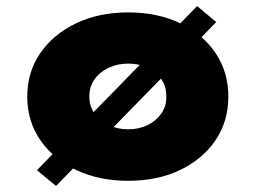

<svg xmlns="http://www.w3.org/2000/svg" viewBox="-20 -587 836 634"><path d="M165 27 102 -25 631 -567 694 -514ZM403 10Q306 10 231 -26Q156 -62 113 -124.5Q70 -187 70 -268Q70 -349 113 -411.5Q156 -474 231 -510Q306 -546 403 -546Q501 -546 575.5 -510Q650 -474 692 -411.5Q734 -349 734 -268Q734 -187 692 -124.5Q650 -62 575.5 -26Q501 10 403 10ZM403 -160Q439 -160 467.5 -174Q496 -188 513 -212.5Q530 -237 529 -268Q530 -300 513 -325Q496 -350 467.5 -363.5Q439 -377 403 -377Q368 -377 338.5 -363Q309 -349 292 -325Q275 -301 275 -268Q275 -237 292 -212.5Q309 -188 338.5 -174Q368 -160 403 -160Z"/></svg>

Font: Lexend Exa Black
Style: Regular
Weight: 900
Designer: Bonnie Shaver-Troup, Thomas Jockin
Foundry: Lexend
Version: Version 1.007